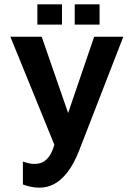

<svg xmlns="http://www.w3.org/2000/svg" viewBox="-20 -674 618 889"><path d="M164 195Q142 195 121.5 190.5Q101 186 86 180V74Q100 79 113 82Q126 85 141 85Q168 85 187.5 71Q207 57 220 28.5Q233 0 241 -45L243 24L28 -504H173L303 -129H288L416 -504H551L348 19Q322 86 291.5 124.5Q261 163 229 179Q197 195 164 195ZM326 -560V-654H441V-560ZM153 -560V-654H267V-560Z"/></svg>

Font: Maven Pro SemiBold
Style: Regular
Weight: 600
Designer: Joe Prince
Foundry: Joe Prince
Version: Version 2.103